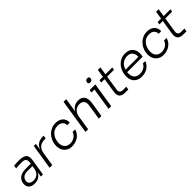

<svg xmlns="http://www.w3.org/2000/svg" viewBox="376 -2263 3813 3813"><g transform="rotate(-45 2282.5 -356.5)"><path d="M196 14Q153 14 120 3Q87 -8 65.5 -30Q44 -52 36 -84Q31 -103 31 -125Q31 -140 33 -156Q46 -236 107 -279Q168 -322 268 -322H415L419 -347Q422 -364 422 -379Q422 -416 404 -438Q378 -469 312 -469Q267 -469 221.5 -467Q176 -465 144 -462L155 -528Q187 -531 224 -533Q261 -535 295 -535Q416 -535 462 -490Q495 -457 495 -393Q495 -369 490 -340L436 0H377L394 -107Q365 -46 314.5 -16Q264 14 196 14ZM219 -46Q246 -46 273.5 -53Q301 -60 324.5 -77Q348 -94 366.5 -121.5Q385 -149 394 -190L406 -265H254Q191 -265 152.5 -234.5Q114 -204 106 -155Q104 -145 104 -135Q104 -98 129 -75Q159 -46 219 -46Z M623 0 707 -529H766L742 -379Q769 -458 825 -496.5Q881 -535 972 -535H990L979 -467H948Q861 -467 809.5 -422.5Q758 -378 744 -292L698 0Z M1246 17Q1179 17 1133.5 -7.5Q1088 -32 1061 -71Q1034 -110 1026 -160Q1021 -186 1021 -212Q1021 -235 1025 -259L1027 -273Q1035 -324 1059.5 -373Q1084 -422 1123 -460.5Q1162 -499 1215 -523Q1268 -547 1334 -547Q1383 -547 1422 -533Q1461 -519 1488.5 -493.5Q1516 -468 1529.5 -432Q1543 -396 1541 -351H1469Q1469 -407 1432 -443Q1395 -479 1323 -479Q1276 -479 1238 -462.5Q1200 -446 1172 -417Q1144 -388 1126 -349.5Q1108 -311 1101 -266Q1097 -242 1097 -220Q1097 -201 1100 -183Q1105 -144 1124 -114.5Q1143 -85 1175.5 -67.5Q1208 -50 1256 -50Q1292 -50 1324 -60Q1356 -70 1381.5 -88Q1407 -106 1424 -130Q1441 -154 1449 -181H1521Q1510 -136 1484 -99.5Q1458 -63 1421.5 -37Q1385 -11 1340 3Q1295 17 1246 17Z M1630 0 1745 -730H1820L1773 -431Q1803 -485 1850.5 -515Q1898 -545 1965 -545H1968Q2065 -545 2105 -482Q2132 -438 2132 -370Q2132 -341 2127 -307L2078 0H2003L2054 -323Q2057 -341 2057 -358Q2057 -405 2033 -436Q2001 -476 1935 -476Q1866 -476 1818 -433.5Q1770 -391 1756 -322L1755 -317Q1754 -315 1754 -311L1705 0Z M2278 0 2352 -469H2267L2277 -529H2436L2427 -469H2426L2353 0ZM2393 -627Q2366 -627 2355 -641Q2347 -651 2347 -666Q2347 -672 2348 -678Q2352 -701 2367 -715Q2382 -729 2409 -729Q2436 -729 2447 -715Q2456 -704 2456 -687Q2456 -683 2455 -678Q2451 -655 2435.5 -641Q2420 -627 2393 -627Z M2711 -472 2662 -157Q2660 -145 2660 -134Q2660 -105 2676 -87Q2697 -62 2742 -62H2838L2827 6H2743Q2702 6 2670.5 -3Q2639 -12 2619 -32Q2599 -52 2592 -86Q2588 -103 2588 -123Q2588 -144 2592 -168L2640 -472H2544L2553 -529H2649L2675 -696H2747L2720 -529H2912L2903 -472Z M3204 17Q3135 17 3089 -7Q3043 -31 3017 -70Q2991 -109 2984 -159Q2981 -182 2981 -205Q2981 -232 2985 -259L2987 -273Q2995 -324 3018.5 -373.5Q3042 -423 3080 -461.5Q3118 -500 3170 -523.5Q3222 -547 3287 -547Q3349 -547 3392.5 -525.5Q3436 -504 3461.5 -468.5Q3487 -433 3496 -387Q3500 -362 3500 -337Q3500 -315 3497 -292L3490 -253H3055Q3053 -233 3053 -215Q3053 -193 3056 -173Q3062 -136 3081.5 -108.5Q3101 -81 3133.5 -65Q3166 -49 3214 -49Q3248 -49 3278 -57.5Q3308 -66 3331.5 -80.5Q3355 -95 3371.5 -114Q3388 -133 3396 -155H3466Q3437 -75 3367.5 -29Q3298 17 3204 17ZM3277 -481Q3236 -481 3202 -468Q3168 -455 3142 -432.5Q3116 -410 3097 -379Q3078 -348 3067 -311H3427Q3428 -320 3428 -329Q3428 -393 3395 -434Q3357 -481 3277 -481Z M3814 17Q3747 17 3701.5 -7.5Q3656 -32 3629 -71Q3602 -110 3594 -160Q3589 -186 3589 -212Q3589 -235 3593 -259L3595 -273Q3603 -324 3627.5 -373Q3652 -422 3691 -460.5Q3730 -499 3783 -523Q3836 -547 3902 -547Q3951 -547 3990 -533Q4029 -519 4056.5 -493.5Q4084 -468 4097.5 -432Q4111 -396 4109 -351H4037Q4037 -407 4000 -443Q3963 -479 3891 -479Q3844 -479 3806 -462.5Q3768 -446 3740 -417Q3712 -388 3694 -349.5Q3676 -311 3669 -266Q3665 -242 3665 -220Q3665 -201 3668 -183Q3673 -144 3692 -114.5Q3711 -85 3743.5 -67.5Q3776 -50 3824 -50Q3860 -50 3892 -60Q3924 -70 3949.5 -88Q3975 -106 3992 -130Q4009 -154 4017 -181H4089Q4078 -136 4052 -99.5Q4026 -63 3989.5 -37Q3953 -11 3908 3Q3863 17 3814 17Z M4345 -472 4296 -157Q4294 -145 4294 -134Q4294 -105 4310 -87Q4331 -62 4376 -62H4472L4461 6H4377Q4336 6 4304.5 -3Q4273 -12 4253 -32Q4233 -52 4226 -86Q4222 -103 4222 -123Q4222 -144 4226 -168L4274 -472H4178L4187 -529H4283L4309 -696H4381L4354 -529H4546L4537 -472Z"/></g></svg>

Font: Sora Light
Style: Italic
Weight: 300
Designer: Jonathan Barnbrook, Juli√°n Moncada
Version: Version 1.000